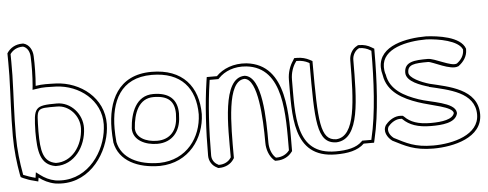

<svg xmlns="http://www.w3.org/2000/svg" viewBox="-48 -778 2393 941"><g transform="rotate(-5 1148.5 -308.0)"><path d="M2 -210C2 -140 10 -75 20 -20L23 -7L35 -1C52 6 67 12 81 15L107 22L110 3C131 19 157 33 189 39C345 62 442 -70 462 -187C464 -201 466 -215 466 -229C468 -358 355 -444 235 -449C201 -450 168 -452 135 -446C139 -492 140 -550 138 -592C137 -621 122 -651 92 -658H88C53 -658 27 -642 11 -617V-609C11 -609 12 -546 11 -507C8 -392 2 -321 2 -210ZM17 -210C17 -320 23 -392 26 -507C27 -547 26 -609 26 -609V-612C40 -631 60 -643 88 -643H90C110 -637 122 -616 123 -591C125 -550 124 -492 120 -447L118 -428L138 -431C169 -437 200 -435 234 -434C348 -429 453 -348 451 -229C451 -216 449 -203 447 -189C428 -76 335 45 191 24C161 18 139 6 119 -9L99 -24L95 3L85 0H84C72 -3 57 -9 41 -15L36 -17L35 -23C25 -78 17 -141 17 -210ZM114 -222C114 -125 123 -59 198 -46H199H201C290 -44 350 -128 353 -219C355 -289 299 -351 231 -351C120 -351 117 -342 114 -222ZM129 -222C132 -341 124 -336 231 -336C290 -336 340 -281 338 -219C335 -133 279 -59 201 -61C139 -72 129 -124 129 -222Z M487 -203C487 -182 488 -161 490 -139V-137C508 -44 600 -2 708 -2C852 -5 930 -120 934 -237C934 -373 859 -465 706 -465C540 -465 487 -338 487 -203ZM502 -203C502 -335 551 -450 706 -450C851 -450 919 -366 919 -237C915 -125 842 -20 708 -17C603 -17 522 -57 505 -138V-140C503 -162 502 -182 502 -203ZM586 -196C586 -138 647 -111 705 -111C779 -111 820 -164 822 -234V-235C822 -238 823 -243 823 -250C823 -319 784 -356 705 -356C620 -356 591 -272 586 -197ZM601 -196C606 -271 633 -341 705 -341C778 -341 808 -311 808 -250C808 -245 807 -240 807 -235V-234C805 -170 770 -126 705 -126C649 -126 601 -151 601 -196Z M947 -31C947 -5 962 19 986 30L991 33H997C1027 33 1054 19 1068 -3L1072 -9V-16C1072 -172 1069 -389 1158 -391C1223 -383 1232 -193 1232 -70C1232 -37 1244 -5 1264 15L1272 22H1282C1312 22 1339 8 1354 -12L1359 -18V-26C1359 -189 1374 -444 1174 -466C1110 -472 1057 -450 1024 -416H974L971 -396C954 -284 947 -153 947 -31ZM962 -31C962 -152 969 -283 986 -394L987 -401H1030L1035 -406C1065 -437 1112 -457 1172 -451C1355 -431 1344 -195 1344 -26V-23L1342 -21C1330 -5 1307 7 1282 7H1278L1274 4C1257 -13 1247 -41 1247 -70C1247 -185 1246 -395 1160 -406H1159H1158C1047 -403 1057 -162 1057 -16V-14L1055 -11C1044 6 1023 18 997 18H995L993 17L992 16C973 7 962 -11 962 -31Z M1374 -367C1374 -200 1356 17 1572 17C1630 17 1679 8 1712 -24H1763L1767 -42C1796 -163 1804 -331 1804 -469V-483L1792 -490C1775 -501 1754 -507 1732 -507H1726L1721 -504C1697 -492 1682 -465 1682 -437C1681 -237 1676 -63 1580 -57C1501 -58 1497 -153 1497 -434V-449L1484 -456C1467 -465 1446 -471 1423 -471H1409L1402 -459C1386 -436 1374 -403 1374 -367ZM1389 -367C1389 -400 1400 -430 1414 -450L1415 -451L1418 -456H1423C1443 -456 1462 -451 1477 -443L1482 -440V-434C1482 -161 1481 -43 1580 -42H1581C1697 -49 1696 -245 1697 -437C1697 -460 1710 -482 1728 -491L1730 -492H1732C1751 -492 1770 -486 1784 -477L1789 -474V-469C1789 -332 1781 -164 1752 -45L1751 -39H1706L1702 -35C1674 -7 1629 2 1572 2C1373 2 1389 -194 1389 -367Z M1828 -389C1828 -377 1830 -364 1834 -350C1847 -265 1924 -227 1994 -203C2060 -180 2161 -167 2165 -135C2157 -104 2104 -96 2049 -96C1985 -96 1948 -111 1922 -137L1915 -143L1905 -144C1877 -146 1849 -130 1831 -108L1829 -106C1809 -76 1830 -43 1853 -26C1913 4 1956 30 2051 30C2148 30 2293 -2 2293 -118C2293 -243 2149 -266 2059 -288C2018 -300 1960 -325 1960 -352C1960 -391 1992 -395 2061 -395C2082 -395 2169 -344 2206 -361L2209 -362L2211 -364C2232 -380 2252 -405 2252 -439V-444C2231 -505 2119 -518 2063 -521H2061C1968 -521 1828 -497 1828 -389ZM1841 -97 1842 -98 1843 -99C1859 -118 1883 -131 1904 -129H1909L1912 -126C1942 -97 1983 -81 2049 -81C2101 -81 2168 -85 2180 -131V-134V-137C2174 -187 2056 -197 1999 -217C1929 -241 1861 -276 1849 -352V-353L1848 -354C1844 -367 1843 -379 1843 -389C1843 -480 1966 -506 2061 -506H2063C2122 -503 2219 -486 2237 -441V-439C2237 -411 2221 -390 2202 -376L2201 -375H2200C2173 -363 2095 -410 2061 -410C1996 -410 1945 -407 1945 -352C1945 -308 2017 -285 2055 -274V-273C2150 -250 2278 -228 2278 -118C2278 -18 2149 15 2051 15C1960 15 1920 -9 1861 -39C1840 -55 1830 -79 1841 -97Z"/></g></svg>

Font: Snowfall
Style: BlkOl
Weight: 900
Designer: Jasper
Foundry: Cannot Into Space Fonts
Version: Version 0.9